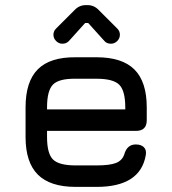

<svg xmlns="http://www.w3.org/2000/svg" viewBox="-20 -731 674 751"><path d="M224 -560Q210 -560 199.5 -570.5Q189 -581 189 -595Q189 -609 199 -619L272 -692Q290 -711 316 -711H322Q348 -711 366 -692L439 -619Q449 -609 449 -595Q449 -581 438.5 -570.5Q428 -560 414 -560Q398 -560 389 -570L325 -641H313L249 -570Q239 -560 224 -560ZM276 0Q176 0 128 -48Q80 -96 80 -195V-311Q80 -412 128 -460Q176 -508 276 -507H358Q458 -507 506 -459Q554 -411 554 -311V-261Q554 -219 512 -219H164V-195Q164 -130 187.5 -107Q211 -84 276 -84H358Q409 -84 433.5 -93.5Q458 -103 466 -127Q477 -166 511 -166Q532 -166 543 -155Q554 -144 550 -123Q528 0 358 0ZM276 -423Q211 -424 187.5 -400.5Q164 -377 164 -311V-303H470V-311Q470 -376 446.5 -399.5Q423 -423 358 -423Z"/></svg>

Font: Jura
Style: Bold
Weight: 700
Designer: Daniel Johnson, Alexei Vanyashin
Foundry: Daniel Johnson
Version: Version 5.103